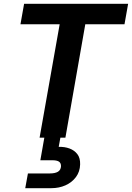

<svg xmlns="http://www.w3.org/2000/svg" viewBox="-20 -720 690 1004"><path d="M187 0 292 -593H87L106 -700H650L631 -593H426L322 0ZM112 264 126 187H240Q268 187 283 178Q298 169 299 149Q299 132 288 125Q277 118 254 118H191L213 -7H297L287 48Q318 47 343.5 56.5Q369 66 384.5 86Q400 106 399 140Q398 178 377 206Q356 234 322.5 249Q289 264 248 264Z"/></svg>

Font: DM Sans 18pt
Style: Bold Italic
Weight: 700
Italic angle: -10°
Designer: Colophon Foundry, Jonny Pinhorn
Foundry: Colophon Foundry
Version: Version 4.004;gftools[0.9.30]